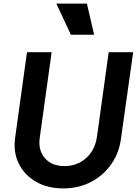

<svg xmlns="http://www.w3.org/2000/svg" viewBox="-20 -1035 760 1067"><path d="M332 12Q244 12 180 -25Q116 -62 84.5 -125.5Q53 -189 64 -269L130 -745H267L201 -270Q191 -200 229.5 -156Q268 -112 339 -112Q408 -112 458 -156Q508 -200 519 -276L584 -745H720L652 -262Q641 -182 596.5 -120Q552 -58 484 -23Q416 12 332 12ZM374 -842 293 -1015H463L503 -842Z"/></svg>

Font: Plus Jakarta Sans
Style: Bold Italic
Weight: 700
Italic angle: -8°
Designer: Gumpita Rahayu
Foundry: Tokotype
Version: Version 2.071; ttfautohint (v1.8.4.7-5d5b);gftools[0.9.29]